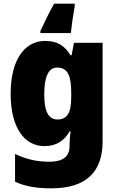

<svg xmlns="http://www.w3.org/2000/svg" viewBox="-20 -786 639 1046"><path d="M387 -752V-766H275C244 -711 223 -666 200 -617V-606H366C370 -647 378 -703 387 -752ZM226 -563C113 -563 38 -459 38 -275C38 -93 111 10 222 10C291 10 331 -22 359 -70H365C361 -46 359 -18 359 1V10C359 68 321 95 250 95C177 95 126 82 62 53V204C119 230 179 240 259 240C451 240 539 150 539 -17V-553H383L370 -485H364C334 -535 294 -563 226 -563ZM291 -418C350 -418 368 -372 368 -281V-256C368 -174 348 -135 293 -135C245 -135 221 -177 221 -272C221 -369 245 -418 291 -418Z"/></svg>

Font: Noto Sans Kannada SemiCondensed Black
Style: Regular
Weight: 900
Width: 4
Designer: Jelle Bosma - Monotype Design Team
Foundry: Monotype Imaging Inc.
Version: Version 2.005